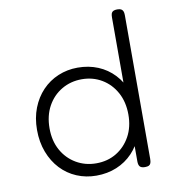

<svg xmlns="http://www.w3.org/2000/svg" viewBox="-79 -757 754 837"><g transform="rotate(-10 298.0 -338.0)"><path d="M281 11Q235 11 194.5 -6Q154 -23 124 -55Q94 -87 77 -131.5Q60 -176 60 -230Q60 -283 77 -326.5Q94 -370 124 -401.5Q154 -433 194.5 -450Q235 -467 281 -467Q330 -467 371 -450Q412 -433 442 -401Q472 -369 488.5 -325Q505 -281 505 -227Q505 -173 488.5 -129.5Q472 -86 442 -54.5Q412 -23 371 -6Q330 11 281 11ZM290 -42Q340 -42 379 -65.5Q418 -89 441 -130.5Q464 -172 464 -227Q464 -283 441 -325Q418 -367 378.5 -390.5Q339 -414 290 -414Q241 -414 201 -390.5Q161 -367 138 -325Q115 -283 115 -227Q115 -172 138 -130.5Q161 -89 201 -65.5Q241 -42 290 -42ZM496 11Q480 11 473.5 4Q467 -3 467 -19V-656Q467 -668 469.5 -674.5Q472 -681 478.5 -684Q485 -687 495 -687Q506 -687 512 -684Q518 -681 521 -674.5Q524 -668 524 -657V-20Q524 -9 521.5 -2Q519 5 513 8Q507 11 496 11Z"/></g></svg>

Font: Fredoka Light
Style: Regular
Weight: 300
Designer: Ben Nathan
Foundry: Milena B. Brandão, Ben Nathan
Version: Version 2.001